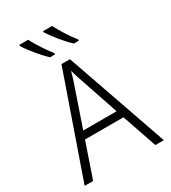

<svg xmlns="http://www.w3.org/2000/svg" viewBox="-224 -1062 1048 1176"><g transform="rotate(-30 300.0 -474.0)"><path d="M436 -245H164L80 0H20L270 -717H330L580 0H520ZM418 -298 332 -552Q314 -603 300 -652Q289 -607 269 -552L182 -298ZM105 -940V-948H168Q184 -915 213 -871Q242 -827 266 -797V-788H230Q199 -817 161.5 -862.5Q124 -908 105 -940ZM273 -940V-948H337Q354 -914 382 -870Q410 -826 434 -797V-788H399Q367 -817 330 -862.5Q293 -908 273 -940Z"/></g></svg>

Font: Noto Sans Mono UI Light
Style: Regular
Weight: 300
Monospace: yes
Designer: Monotype Design team
Foundry: Monotype Imaging Inc.
Version: Version 1.000